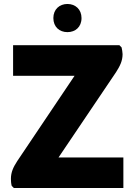

<svg xmlns="http://www.w3.org/2000/svg" viewBox="-20 -948 681 968"><path d="M320 -786C360 -786 391 -812 391 -857C391 -901 360 -928 320 -928C280 -928 249 -901 249 -857C249 -812 280 -786 320 -786ZM275 -154 565 -584C584 -614 598 -640 598 -675C598 -684 595 -700 593 -709L582 -720H46V-566H356L67 -136C47 -105 35 -80 35 -46C35 -36 36 -22 39 -11L50 0H602V-154Z"/></svg>

Font: Kufam Arabic Latin Roman Bold
Style: Regular
Weight: 700
Designer: Wael Morcos & Artur Schmal
Version: Version 1.200;PS 001.200;hotconv 1.0.88;makeotf.lib2.5.64775